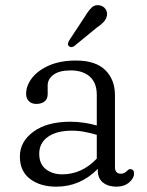

<svg xmlns="http://www.w3.org/2000/svg" viewBox="-20 -707 566 739"><path d="M56.5 -104.5Q56.5 -162 108.8 -200.2Q161 -238.5 251 -238.5Q277.5 -238.5 304 -234.5Q330.5 -230.5 352.5 -224V-342Q352.5 -388 325.8 -412Q299 -436 252 -436Q208 -436 185.8 -419.2Q163.5 -402.5 163.5 -378.5V-344.5Q163.5 -326.5 151.8 -316.8Q140 -307 119.5 -307Q101.5 -307 91 -317.8Q80.5 -328.5 80.5 -345.5Q80.5 -378 103.8 -407.5Q127 -437 170 -455.5Q213 -474 272.5 -474Q348 -474 385.2 -437.2Q422.5 -400.5 422.5 -340.5V-64Q422.5 -38.5 445 -38.5Q453 -38.5 457.8 -41Q462.5 -43.5 466.5 -47Q470 -50 473.2 -53Q476.5 -56 481 -56Q496 -56 496 -39Q496 -21 477 -4.8Q458 11.5 428.5 11.5Q397 11.5 376.8 -4Q356.5 -19.5 356.5 -51V-57Q289 11.5 196.5 11.5Q135 11.5 95.8 -18.2Q56.5 -48 56.5 -104.5ZM131 -115Q131 -75.5 156.5 -55.8Q182 -36 219.5 -36Q295 -36 352.5 -96.5V-188Q331 -194.5 307 -199.2Q283 -204 256 -204Q198.5 -204 164.8 -180.5Q131 -157 131 -115ZM305 -640.5Q319 -664 331.8 -677Q344.5 -690 363.5 -686.5Q378.5 -683.5 386.2 -672Q394 -660.5 391.5 -647Q389 -633 378.5 -622Q368 -611 351 -599.5L265 -529Q253 -522 245 -529.5Q240.5 -534 241.8 -539.8Q243 -545.5 246 -551Z"/></svg>

Font: Fraunces 9pt SuperSoft Light
Style: Regular
Weight: 300
Version: Version 1.000;[b76b70a41]